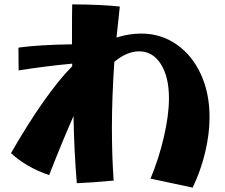

<svg xmlns="http://www.w3.org/2000/svg" viewBox="-20 -816 1025 875"><path d="M750 -368Q750 -466 713 -524Q676 -582 614 -582Q558 -582 501 -534Q490 -370 490 -233Q490 -102 498 7Q386 17 330 19Q318 -124 315 -287Q264 -172 204 -18Q101 -53 30 -118Q107 -252 178.5 -353.5Q250 -455 309 -514V-526Q182 -514 65 -495L64 -599Q157 -612 308 -614Q308 -773 309 -796Q376 -796 436.5 -793Q497 -790 526 -786L511 -645Q568 -663 624 -663Q713 -663 784 -614Q855 -565 895 -478.5Q935 -392 935 -282Q935 -206 915 -122Q895 -38 858 39L666 -2Q704 -93 727 -192.5Q750 -292 750 -368Z"/></svg>

Font: Otomanopee
Style: Regular
Weight: 400
Designer: Das Ende der Wildnis
Foundry: Gutenberg Labo
Version: Version 3.000